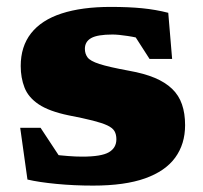

<svg xmlns="http://www.w3.org/2000/svg" viewBox="-20 -536 602 570"><path d="M308.5 -515.5Q362 -515.5 402.2 -511.5Q442.5 -507.5 479.5 -498L491 -361H424L347.5 -480L414 -417Q387 -425 359 -429.2Q331 -433.5 314 -433.5Q269.5 -433.5 250.8 -423Q232 -412.5 232 -391Q232 -376.5 239.8 -365.8Q247.5 -355 275.2 -346Q303 -337 363 -326Q408 -318 439.5 -304.8Q471 -291.5 491 -272.2Q511 -253 520.2 -226.2Q529.5 -199.5 529.5 -164.5Q529.5 -108.5 500.2 -68.2Q471 -28 410.8 -6.5Q350.5 15 256.5 15Q200 15 147.8 10Q95.5 5 61.5 -3L40 -156.5H100.5L188.5 -23L103.5 -83Q118 -80 138.8 -77.2Q159.5 -74.5 182 -72.8Q204.5 -71 224 -71Q281 -71 303.2 -84Q325.5 -97 325.5 -122.5Q325.5 -137 319.8 -146.8Q314 -156.5 298.5 -163.8Q283 -171 255.5 -178Q228 -185 184 -193.5Q126 -205.5 95 -226.2Q64 -247 52.8 -276Q41.5 -305 41.5 -340Q41.5 -398 72.2 -437.2Q103 -476.5 163 -496Q223 -515.5 308.5 -515.5Z"/></svg>

Font: Newsreader 9pt ExtraBold
Style: Regular
Weight: 800
Designer: Hugues Gentile
Foundry: Production Type
Version: Version 1.003